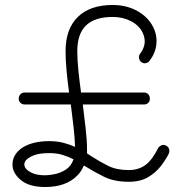

<svg xmlns="http://www.w3.org/2000/svg" viewBox="-20 -735 749 770"><path d="M161 15Q97 15 63.5 -13Q30 -41 30 -75Q30 -116 70 -143Q111 -169 178 -169Q208 -169 233.5 -162.5Q259 -156 281 -146Q280 -181 275 -225.5Q270 -270 264 -316H79Q69 -316 62 -322.5Q55 -329 55 -339Q55 -350 62 -357Q69 -364 79 -364H257Q251 -408 247 -450.5Q243 -493 243 -530Q243 -619 292 -667Q341 -715 432 -715Q488 -715 531.5 -690.5Q575 -666 595 -625Q611 -592 607 -556.5Q603 -521 579 -490Q573 -483 563.5 -481.5Q554 -480 546 -487Q539 -492 537.5 -502Q536 -512 542 -520Q573 -560 552 -604Q538 -633 505.5 -650Q473 -667 432 -667Q359 -667 324 -632Q290 -598 290 -530Q290 -493 294.5 -450.5Q299 -408 305 -364H558Q568 -364 574.5 -357Q581 -350 581 -339Q581 -329 574.5 -322.5Q568 -316 558 -316H312Q318 -266 323.5 -219.5Q329 -173 329 -135V-120Q334 -117 338.5 -113.5Q343 -110 347 -108Q381 -86 414.5 -69.5Q448 -53 496 -53Q536 -53 563.5 -73.5Q591 -94 614 -141Q619 -149 628 -152.5Q637 -156 646 -151Q655 -147 658 -137.5Q661 -128 657 -119Q645 -95 625 -69Q605 -43 574 -24.5Q543 -6 496 -6Q438 -6 397.5 -26Q357 -46 322 -68L316 -71Q307 -48 289 -30Q244 15 161 15ZM161 -32Q176 -32 199 -36.5Q222 -41 243.5 -54.5Q265 -68 275 -96Q254 -107 230.5 -114Q207 -121 178 -121Q135 -121 111.5 -110.5Q88 -100 81 -88Q74 -76 81 -63Q87 -52 107 -42Q127 -32 161 -32Z"/></svg>

Font: Zen Kurenaido
Style: Regular
Weight: 400
Designer: Yoshimichi Ohira
Foundry: Positype
Version: Version 1.001